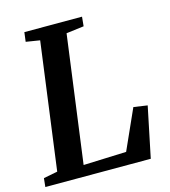

<svg xmlns="http://www.w3.org/2000/svg" viewBox="-111 -832 815 920"><g transform="rotate(-15 297.0 -371.5)"><path d="M0 0 4.5 -43 74 -56.5 158 -685.5 89 -696.5 95 -743H381L376.5 -696.5L289 -685.5L204.5 -54.5L417.5 -62.5L506.5 -261L575 -251L523 0Z"/></g></svg>

Font: Merriweather 24pt SemiBold
Style: Italic
Weight: 600
Italic angle: -7.8°
Version: Version 2.101